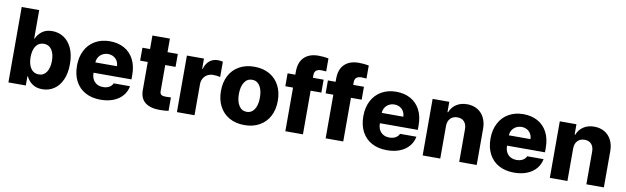

<svg xmlns="http://www.w3.org/2000/svg" viewBox="-45 -1251 5778 1773"><g transform="rotate(10 2844.0 -365.0)"><path d="M53.7 -707H217.8V-439.5H221.7Q239.7 -481.4 276.6 -509.3Q313.5 -537.1 372.1 -537.1Q429.7 -537.1 477.8 -507.1Q525.9 -477.1 554.9 -415.5Q584 -354 584 -264.6Q584 -177.7 555.9 -116.2Q527.8 -54.7 479.5 -23.4Q431.2 7.8 371.1 7.8Q314.9 7.8 277.3 -18.8Q239.7 -45.4 221.7 -85.9H216.8V0H53.7ZM315.4 -121.1Q362.3 -121.1 388.7 -159.9Q415 -198.7 415 -265.6Q415 -331.1 388.9 -369.6Q362.8 -408.2 315.4 -408.2Q267.6 -408.2 241.2 -370.1Q214.8 -332 214.8 -265.6Q214.8 -199.2 241.5 -160.2Q268.1 -121.1 315.4 -121.1Z M650.4 -262.7Q650.4 -344.2 682.6 -406.5Q714.8 -468.8 774.2 -502.9Q833.5 -537.1 912.1 -537.1Q987.3 -537.1 1045.2 -505.9Q1103 -474.6 1135.5 -413.6Q1168 -352.5 1168 -266.6V-224.6H812.5V-221.7Q812.5 -170.4 841.8 -139.9Q871.1 -109.4 920.9 -109.4Q954.1 -109.4 978.3 -122.8Q1002.4 -136.2 1012.7 -160.2H1166Q1156.2 -108.4 1123.5 -70.1Q1090.8 -31.7 1038.3 -11Q985.8 9.8 918 9.8Q835.4 9.8 775.1 -23.2Q714.8 -56.2 682.6 -117.4Q650.4 -178.7 650.4 -262.7ZM1014.6 -321.3Q1014.2 -349.1 1001.5 -371.1Q988.8 -393.1 966.3 -405.5Q943.8 -418 916 -418Q887.2 -418 864 -405.3Q840.8 -392.6 827.1 -370.6Q813.5 -348.6 812.5 -321.3Z M1548.8 -409.2H1452.1V-166Q1452.1 -140.6 1465.3 -131.3Q1478.5 -122.1 1505.9 -122.1Q1526.4 -122.1 1555.7 -124V2Q1533.7 4.9 1516.4 6.3Q1499 7.8 1473.6 7.8Q1383.8 7.8 1335.7 -30.5Q1287.6 -68.8 1288.1 -147.5V-409.2H1216.8V-530.3H1288.1V-657.2H1452.1V-530.3H1548.8Z M1633.8 -530.3H1793.9V-434.6H1798.8Q1813 -485.4 1845.9 -511.7Q1878.9 -538.1 1923.8 -538.1Q1943.4 -538.1 1970.7 -532.2V-388.7Q1959.5 -392.1 1940.4 -394.3Q1921.4 -396.5 1905.3 -396.5Q1874.5 -396.5 1850.3 -383.1Q1826.2 -369.6 1812.5 -345.5Q1798.8 -321.3 1798.8 -290V0H1633.8Z M2000 -263.7Q2000 -345.2 2032.2 -407Q2064.5 -468.8 2124.8 -502.9Q2185.1 -537.1 2266.6 -537.1Q2348.1 -537.1 2408.4 -502.9Q2468.8 -468.8 2501 -407Q2533.2 -345.2 2533.2 -263.7Q2533.2 -182.1 2501 -120.4Q2468.8 -58.6 2408.4 -24.4Q2348.1 9.8 2266.6 9.8Q2185.1 9.8 2124.8 -24.4Q2064.5 -58.6 2032.2 -120.4Q2000 -182.1 2000 -263.7ZM2365.2 -264.6Q2365.2 -309.1 2353.8 -343.3Q2342.3 -377.4 2320.3 -396.2Q2298.3 -415 2267.6 -415Q2220.2 -415 2194.1 -374Q2168 -333 2168 -264.6Q2168 -196.3 2194.1 -155.3Q2220.2 -114.3 2267.6 -114.3Q2298.3 -114.3 2320.3 -133.1Q2342.3 -151.9 2353.8 -186Q2365.2 -220.2 2365.2 -264.6Z M2916 -409.2H2815.4V0H2650.4V-409.2H2578.1V-530.3H2650.4V-559.6Q2650.4 -647.9 2698.5 -694.1Q2746.6 -740.2 2831.1 -740.2Q2883.3 -740.2 2925.8 -731.4V-609.4Q2892.1 -612.3 2880.9 -612.3Q2848.6 -612.3 2832 -598.6Q2815.4 -585 2815.4 -555.7V-530.3H2916Z M3293.9 -409.2H3193.4V0H3028.3V-409.2H2956.1V-530.3H3028.3V-559.6Q3028.3 -647.9 3076.4 -694.1Q3124.5 -740.2 3209 -740.2Q3261.2 -740.2 3303.7 -731.4V-609.4Q3270 -612.3 3258.8 -612.3Q3226.6 -612.3 3210 -598.6Q3193.4 -585 3193.4 -555.7V-530.3H3293.9Z M3335.4 -262.7Q3335.4 -344.2 3367.7 -406.5Q3399.9 -468.8 3459.2 -502.9Q3518.6 -537.1 3597.2 -537.1Q3672.4 -537.1 3730.2 -505.9Q3788.1 -474.6 3820.6 -413.6Q3853 -352.5 3853 -266.6V-224.6H3497.6V-221.7Q3497.6 -170.4 3526.9 -139.9Q3556.2 -109.4 3606 -109.4Q3639.2 -109.4 3663.3 -122.8Q3687.5 -136.2 3697.8 -160.2H3851.1Q3841.3 -108.4 3808.6 -70.1Q3775.9 -31.7 3723.4 -11Q3670.9 9.8 3603 9.8Q3520.5 9.8 3460.2 -23.2Q3399.9 -56.2 3367.7 -117.4Q3335.4 -178.7 3335.4 -262.7ZM3699.7 -321.3Q3699.2 -349.1 3686.5 -371.1Q3673.8 -393.1 3651.4 -405.5Q3628.9 -418 3601.1 -418Q3572.3 -418 3549.1 -405.3Q3525.9 -392.6 3512.2 -370.6Q3498.5 -348.6 3497.6 -321.3Z M4103 0H3938V-530.3H4094.2V-433.6H4100.1Q4118.7 -482.4 4160.9 -509.8Q4203.1 -537.1 4261.2 -537.1Q4316.4 -537.1 4358.2 -512.5Q4399.9 -487.8 4422.6 -442.6Q4445.3 -397.5 4444.8 -337.9V0H4280.8V-306.6Q4280.8 -351.6 4257.8 -377Q4234.9 -402.3 4193.8 -402.3Q4152.3 -402.3 4127.7 -376Q4103 -349.6 4103 -303.7Z M4527.8 -262.7Q4527.8 -344.2 4560.1 -406.5Q4592.3 -468.8 4651.6 -502.9Q4710.9 -537.1 4789.6 -537.1Q4864.7 -537.1 4922.6 -505.9Q4980.5 -474.6 5012.9 -413.6Q5045.4 -352.5 5045.4 -266.6V-224.6H4689.9V-221.7Q4689.9 -170.4 4719.2 -139.9Q4748.5 -109.4 4798.3 -109.4Q4831.5 -109.4 4855.7 -122.8Q4879.9 -136.2 4890.1 -160.2H5043.5Q5033.7 -108.4 5001 -70.1Q4968.3 -31.7 4915.8 -11Q4863.3 9.8 4795.4 9.8Q4712.9 9.8 4652.6 -23.2Q4592.3 -56.2 4560.1 -117.4Q4527.8 -178.7 4527.8 -262.7ZM4892.1 -321.3Q4891.6 -349.1 4878.9 -371.1Q4866.2 -393.1 4843.8 -405.5Q4821.3 -418 4793.5 -418Q4764.6 -418 4741.5 -405.3Q4718.3 -392.6 4704.6 -370.6Q4690.9 -348.6 4689.9 -321.3Z M5295.4 0H5130.4V-530.3H5286.6V-433.6H5292.5Q5311 -482.4 5353.3 -509.8Q5395.5 -537.1 5453.6 -537.1Q5508.8 -537.1 5550.5 -512.5Q5592.3 -487.8 5615 -442.6Q5637.7 -397.5 5637.2 -337.9V0H5473.1V-306.6Q5473.1 -351.6 5450.2 -377Q5427.2 -402.3 5386.2 -402.3Q5344.7 -402.3 5320.1 -376Q5295.4 -349.6 5295.4 -303.7Z"/></g></svg>

Font: Pretendard Std ExtraBold
Style: Regular
Weight: 800
Designer: Base glyphs from Inter by Rasmus Andersson; Hangeul glyphs from Noto Sans CJK(Source Han Sans) by Jang Soo-young and Kan
Foundry: Kil Hyung-jin
Version: Version 1.309